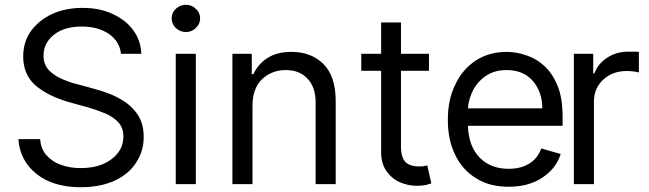

<svg xmlns="http://www.w3.org/2000/svg" viewBox="-20 -770 2715 803"><path d="M434 -629Q389 -659 322 -659Q249 -659 206 -625Q162 -590 162 -538Q162 -499 186 -475Q209 -452 243 -438Q279 -423 303 -418L376 -398Q403 -391 440 -377Q473 -364 507 -341Q539 -318 560 -284Q581 -248 581 -197Q581 -138 550 -91Q521 -44 461 -15Q400 13 318 13Q202 13 132 -43Q63 -99 57 -188H148Q151 -145 176 -119Q202 -91 237 -80Q273 -67 318 -67Q370 -67 409 -83Q449 -100 472 -129Q496 -159 496 -199Q496 -236 475 -258Q457 -279 422 -295Q382 -311 351 -320L261 -345Q176 -371 126 -415Q77 -460 77 -534Q77 -595 110 -641Q143 -686 199 -712Q255 -737 325 -737Q397 -737 450 -712Q507 -686 537 -644Q569 -601 571 -545H486Q480 -598 434 -629Z M799 -545V0H715V-545ZM715 -653Q698 -670 698 -693Q698 -716 715 -733Q734 -750 757 -750Q782 -750 799 -733Q817 -717 817 -693Q817 -670 799 -653Q782 -636 757 -636Q734 -636 715 -653Z M952 0V-545H1033V-460H1040Q1059 -502 1098 -527Q1138 -553 1199 -553Q1282 -553 1333 -502Q1384 -451 1384 -347V0H1300V-341Q1300 -406 1266 -441Q1233 -477 1175 -477Q1116 -477 1075 -438Q1036 -399 1036 -328V0Z M1657 -474V-156Q1657 -122 1668 -103Q1678 -86 1695 -80Q1712 -74 1730 -74Q1747 -74 1753 -75Q1758 -77 1761.5 -77Q1765 -77 1767 -78L1784 -3L1760 4Q1745 7 1721 7Q1687 7 1652 -8Q1619 -22 1596 -55Q1574 -86 1574 -134V-474H1491V-545H1574V-676H1657V-545H1774V-474Z M1972 -24Q1914 -59 1884 -122Q1853 -184 1853 -268Q1853 -354 1884 -416Q1913 -479 1970 -517Q2026 -553 2099 -553Q2141 -553 2183 -538Q2225 -524 2259 -492Q2294 -458 2313 -408Q2333 -359 2333 -280V-244H1937Q1940 -157 1987 -110Q2033 -64 2107 -64Q2158 -64 2192 -85Q2227 -105 2244 -149L2325 -126Q2306 -65 2248 -27Q2192 11 2107 11Q2027 11 1972 -24ZM2208 -432Q2168 -477 2099 -477Q2050 -477 2016 -455Q1982 -434 1960 -396Q1940 -357 1937 -317H2248Q2248 -386 2208 -432Z M2461 -545V-463H2466Q2481 -504 2520 -529Q2558 -554 2608 -554H2631Q2641 -553 2652 -553V-467Q2651 -467 2633 -471Q2613 -473 2601 -473Q2542 -473 2503 -437Q2464 -401 2464 -345V0H2380V-545Z"/></svg>

Font: Sinter
Style: Regular
Weight: 400
Foundry: Adobe & rsms
Version: Version 1.000